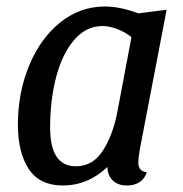

<svg xmlns="http://www.w3.org/2000/svg" viewBox="-20 -550 563 590"><path d="M405 -51Q405 -23 431 -21Q425 -1 409 9.5Q393 20 370 20Q343 20 327 5Q311 -10 310 -37Q250 20 173 20Q102 20 68.5 -30.5Q35 -81 35 -167Q35 -265 69.5 -348.5Q104 -432 165 -481Q226 -530 302 -530Q349 -530 405 -509L492 -520L410 -93Q405 -63 405 -51ZM295 -470Q245 -470 208.5 -428Q172 -386 153 -315Q134 -244 134 -158Q134 -39 213 -39Q266 -39 297 -88.5Q328 -138 341 -208L384 -436Q364 -452 339.5 -461Q315 -470 295 -470Z"/></svg>

Font: Sansita Light Italic
Style: Regular
Weight: 300
Italic angle: -11°
Designer: Pablo Cosgaya
Foundry: Omnibus-Type
Version: Version 1.006